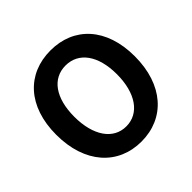

<svg xmlns="http://www.w3.org/2000/svg" viewBox="-187 -942 1144 1144"><g transform="rotate(-45 385.0 -370.0)"><path d="M385 14C581 14 716 -133 716 -374C716 -614 581 -754 385 -754C189 -754 54 -614 54 -374C54 -133 189 14 385 14ZM385 -114C275 -114 206 -216 206 -374C206 -532 275 -627 385 -627C495 -627 565 -532 565 -374C565 -216 495 -114 385 -114Z"/></g></svg>

Font: Source Han Sans KR
Style: Bold
Weight: 700
Designer: Ryoko NISHIZUKA 西塚涼子 (kana, bopomofo & ideographs); Paul D. Hunt (Latin, Greek & Cyrillic); Sandoll Communications 산돌커뮤니
Foundry: Adobe
Version: Version 2.004;hotconv 1.0.118;makeotfexe 2.5.65603